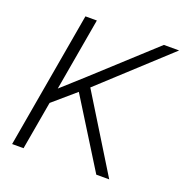

<svg xmlns="http://www.w3.org/2000/svg" viewBox="-128 -826 903 941"><g transform="rotate(20 324.0 -355.5)"><path d="M255.4 -352.1 139.2 -252 95.2 0H35.6L159.2 -710.9H218.8L152.8 -332L266.6 -434.6L568.4 -710.9H647.9L300.8 -391.6L542 0H474.6Z"/></g></svg>

Font: RobotoInd Light
Style: Italic
Weight: 300
Italic angle: -12°
Designer: Google
Version: Version 2.001151; 2014